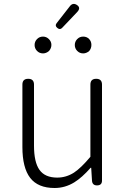

<svg xmlns="http://www.w3.org/2000/svg" viewBox="-20 -927 630 960"><path d="M253 13Q170 13 131 -37.5Q92 -88 92 -192V-504Q92 -533 121 -533Q150 -533 150 -504V-199Q150 -116 177.5 -77.5Q205 -39 266 -39Q311 -39 350 -64Q385 -87 432 -143V-504Q432 -533 461 -533Q490 -533 490 -504V-266V-24Q490 0 465 0Q442 0 440 -23L436 -88H433Q390 -39 351 -15Q305 13 253 13ZM195 -660Q177 -660 165 -672.5Q153 -685 153 -702Q153 -719 165 -731.5Q177 -744 195 -744Q212 -744 224.5 -731.5Q237 -719 237 -702.5Q237 -686 225 -672Q211 -660 195 -660ZM396 -660Q378 -660 366 -672.5Q354 -685 354 -702Q354 -719 366 -731.5Q378 -744 396 -744Q414 -744 425.5 -732Q437 -720 437 -702.5Q437 -685 426 -672Q412 -660 396 -660ZM267 -787Q253 -798 263 -811L331 -898Q346 -915 365.5 -901.5Q385 -888 367 -868L332 -831L291 -788Q280 -776 267 -787Z"/></svg>

Font: GenSenRounded TW L
Style: Regular
Weight: 300
Version: Version 1.501;PS 1;hotconv 16.6.51;makeotf.lib2.5.65220